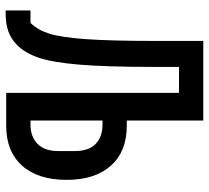

<svg xmlns="http://www.w3.org/2000/svg" viewBox="-50 -688 740 680"><g transform="rotate(90 320.0 -348.0)"><path d="M309 -612H217V-525Q217 -356 209 -260Q201 -164 184.5 -115.5Q168 -67 140 -39Q118 -17 91 -7.5Q64 2 28 2H17V-86H61Q86 -111 99 -152Q112 -193 118.5 -280.5Q125 -368 125 -532V-698H407V-427H426Q516 -427 566.5 -371Q617 -315 617 -214Q617 -112 566.5 -56Q516 0 426 0H309ZM421 -86Q464 -86 489.5 -111Q515 -136 515 -184V-243Q515 -292 490 -316.5Q465 -341 421 -341H407V-86Z"/></g></svg>

Font: Writer Medium
Style: Regular
Weight: 500
Monospace: yes
Designer: Mike Abbink, Paul van der Laan, Pieter van Rosmalen
Foundry: Bold Monday
Version: Version 2.001 2020